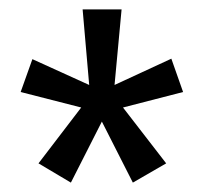

<svg xmlns="http://www.w3.org/2000/svg" viewBox="-20 -759 434 409"><path d="M370 -563 242 -530 334 -411 263 -370 197 -500 131 -370 62 -411 153 -530 24 -563 49 -633 170 -578 156 -739H239L224 -578L345 -634Z"/></svg>

Font: Fira Sans Condensed
Style: Regular
Weight: 400
Width: 3
Designer: Carrois Corporate & Edenspiekermann AG
Foundry: Carrois Corporate GbR & Edenspiekermann AG
Version: Version 4.202;PS 004.202;hotconv 1.0.88;makeotf.lib2.5.64775